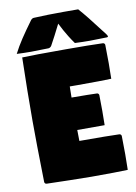

<svg xmlns="http://www.w3.org/2000/svg" viewBox="-86 -814 622 875"><g transform="rotate(-10 225.0 -377.0)"><path d="M44.9 -293Q44.9 -429.7 48.8 -585.9Q95.2 -588.1 251.5 -588.1Q362.1 -588.1 421.9 -585.9Q425.8 -585.9 428.7 -583Q431.6 -580.1 431.6 -576.2Q432.6 -516.6 432.6 -491.7Q432.6 -453.4 431.6 -419.9Q390.4 -418 276.4 -418Q255.9 -418 239.3 -418.2Q238.8 -384.5 238.5 -366.9Q325.9 -366.5 355.5 -365.2Q359.4 -365.2 362.3 -362.3Q365.2 -359.4 365.2 -355.5Q366 -315.4 366 -282Q366 -252 365.2 -216.8H238.5Q238.8 -199.7 239.3 -166H251Q370.6 -166 423.8 -164.1Q427.7 -164.1 430.7 -161.1Q433.6 -158.2 433.6 -154.3Q434.6 -94.7 434.6 -69.8Q434.6 -31.5 433.6 2Q387.2 4.2 266.1 4.2Q241.9 4.2 163.2 2.6Q84.5 1 58.6 0Q54.7 0 51.8 -2.9Q48.8 -5.9 48.8 -9.8Q44.9 -193.4 44.9 -293ZM27.1 -606.2Q43.7 -638.7 65.3 -671.3Q86.9 -703.9 117.7 -745.8Q124 -754.2 132.6 -754.6Q196.8 -757.8 270.5 -757.8Q314 -757.8 338.1 -757.6Q374 -717.3 430.4 -642.3Q431.2 -641.4 434.2 -637.6Q437.3 -633.8 439.6 -630.7Q441.9 -627.7 444.6 -624Q447.3 -620.4 448.7 -617.6Q450.2 -614.7 450.2 -613.3Q450.2 -609.1 445.1 -609.1Q394.5 -607.4 366.5 -607.4Q333.3 -607.4 296.6 -609.1Q284.2 -626.2 272.7 -644.8Q261.2 -663.3 254.6 -675.7Q248 -688 237.1 -709.2Q210.2 -655.3 188.5 -616Q186.3 -611.8 181.9 -609Q177.5 -606.2 173.6 -606.2Q121.1 -604.5 94.2 -604.5Q61.5 -604.5 27.1 -606.2Z"/></g></svg>

Font: Digitalt
Style: Medium
Weight: 500
Designer: gluk
Foundry: gluk
Version: Version 0.60